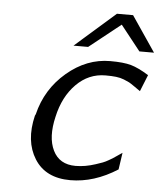

<svg xmlns="http://www.w3.org/2000/svg" viewBox="-50 -718 654 772"><g transform="rotate(5 276.5 -332.5)"><path d="M228 -531 391 -674H456L553 -531H494L414 -632L287 -531ZM98 -237 101 -243Q126 -346 206 -414Q286 -482 381 -482Q435 -482 465 -473.5Q495 -465 537 -439L510 -372Q503 -377 486.5 -388.5Q470 -400 463.5 -403.5Q457 -407 442 -413Q427 -419 409.5 -421Q392 -423 367 -423Q299 -423 249 -372.5Q199 -322 181 -240Q161 -156 187 -103Q213 -50 278 -50Q317 -50 359 -64Q375 -69 386.5 -73.5Q398 -78 409 -84.5Q420 -91 424.5 -93.5Q429 -96 443 -106Q457 -116 462 -119L452 -51Q358 9 262 9Q162 9 117.5 -62Q73 -133 98 -237Z"/></g></svg>

Font: Coval
Style: Light Italic
Weight: 300
Foundry: Context Ltd
Version: Version 001.000